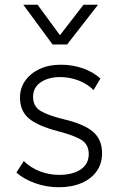

<svg xmlns="http://www.w3.org/2000/svg" viewBox="-20 -772 506 807"><path d="M227 15Q175.5 15 127.2 -2.2Q79 -19.5 49 -47L80 -95Q108 -67.5 147 -52.2Q186 -37 228 -37Q286 -37 319.5 -60Q353 -83 353 -124Q353 -163 324.8 -182.2Q296.5 -201.5 222 -221Q138 -243 101 -274.5Q64 -306 64 -362Q64 -401.5 86 -432.8Q108 -464 146.5 -482Q185 -500 235 -500Q284.5 -500 327.2 -485.2Q370 -470.5 402 -442L373 -393Q357 -410 334.8 -422.2Q312.5 -434.5 286.5 -441.2Q260.5 -448 233 -448Q183 -448 151 -426Q119 -404 119 -365Q119 -324.5 151 -305.5Q183 -286.5 251 -270Q334.5 -250 371.8 -217.5Q409 -185 409 -128Q409 -84.5 386.5 -52.5Q364 -20.5 323 -2.8Q282 15 227 15ZM201 -585 78 -752H138L232 -624L331 -752H392L262 -585Z"/></svg>

Font: Geologica Cursive Thin
Style: Regular
Weight: 250
Designer: Sindre Bremnes, Frode Helland
Foundry: Monokrom Skriftforlag AS
Version: Version 1.010;gftools[0.9.28]